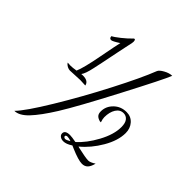

<svg xmlns="http://www.w3.org/2000/svg" viewBox="-208 -885 1136 1136"><g transform="rotate(45 360.0 -316.5)"><path d="M594.2 -720.2Q575.7 -672.4 450.4 -433.1Q325.2 -193.8 265.1 -97.2Q208 -5.9 164.1 40.5Q120.1 86.9 80.1 86.9Q124 43 214.6 -106.7Q305.2 -256.3 389.9 -420.2Q474.6 -584 509.8 -674.8Q515.1 -689.5 543 -704.8Q570.8 -720.2 594.2 -720.2ZM278.8 -716.8H285.2Q290 -711.9 290 -701.2Q290 -690.4 284.2 -668Q280.3 -651.9 266.8 -585Q253.4 -518.1 247.1 -487.8L233.9 -425.8Q221.2 -365.7 206.1 -347.2Q210.9 -348.1 219.2 -348.1Q265.1 -348.1 271 -315.9Q244.6 -317.9 228 -317.9Q210 -317.9 183.6 -315.9Q157.2 -314 144 -314Q133.3 -314 121.1 -320.3Q108.9 -326.7 101.1 -337.9H112.8Q114.3 -337.9 117.4 -337.4Q120.6 -336.9 122.1 -336.9Q143.6 -336.9 171.9 -341.8Q189.9 -382.3 212.6 -502.7Q235.4 -623 240.2 -640.1Q199.7 -613.8 189 -613.8Q173.8 -613.8 173.8 -631.8Q188 -638.2 220.7 -664.1Q253.4 -689.9 278.8 -716.8ZM490.2 -227.1H481.9Q462.4 -232.4 453.1 -242.7Q443.8 -252.9 443.8 -272.9Q443.8 -314.9 475.8 -346.4Q507.8 -377.9 555.2 -377.9Q592.3 -377.9 615.7 -351.6Q639.2 -325.2 639.2 -286.1Q639.2 -223.1 597.2 -151.1Q555.2 -79.1 498 -32.2L505.9 -29.8Q574.2 -14.2 597.2 -14.2Q613.3 -14.2 641.1 -32.2Q633.8 -2 620.1 12Q606.4 25.9 584 25.9Q554.2 25.9 486.8 -2.9L467.8 -11.2Q436.5 9.8 412.1 9.8Q395.5 9.8 384.8 1.7Q374 -6.3 374 -19Q374 -44.9 415 -44.9Q430.7 -44.9 465.8 -38.1Q515.1 -81.5 555.7 -156.2Q596.2 -231 596.2 -293Q596.2 -327.1 582.5 -344Q568.8 -360.8 546.9 -360.8Q517.6 -360.8 500.2 -333.3Q482.9 -305.7 482.9 -263.2Q482.9 -248.5 490.2 -227.1ZM411.1 -7.8Q419.4 -7.8 441.9 -21Q423.3 -27.8 411.1 -27.8Q397 -27.8 397 -18.1Q397 -13.7 401.4 -10.7Q405.8 -7.8 411.1 -7.8Z"/></g></svg>

Font: Dancing Script OT
Style: Regular
Weight: 400
Foundry: Pablo Impallari. www.impallari.com
Version: Version 1.000